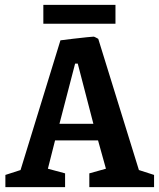

<svg xmlns="http://www.w3.org/2000/svg" viewBox="-20 -765 650 785"><path d="M157.2 -668V-745.1H452.1V-668ZM2 0V-49.8L64 -69.8L227.1 -600.1Q244.6 -602.5 277.6 -606.4Q310.5 -610.4 335.4 -612.8Q360.4 -615.2 362.8 -615.2Q364.7 -615.2 369.4 -612.8Q374 -610.4 377.9 -608.4L381.8 -606L547.9 -69.8L609.9 -49.8V0H345.2V-56.2L413.1 -75.2L380.9 -190.9H205.1L175.8 -75.2L246.1 -56.2V0ZM223.1 -258.8H361.8L297.9 -504.9H287.1Z"/></svg>

Font: Grenze SemiBold
Style: Regular
Weight: 600
Designer: Renata Polastri
Foundry: Omnibus-Type
Version: Version 1.002;PS 001.002;hotconv 1.0.88;makeotf.lib2.5.64775